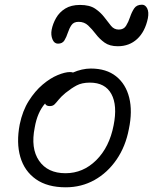

<svg xmlns="http://www.w3.org/2000/svg" viewBox="-20 -786 652 818"><path d="M260 12Q182 12 133 -22.5Q84 -57 66.5 -117.5Q49 -178 64 -256Q76 -314 102.5 -356Q129 -398 161.5 -425.5Q194 -453 225.5 -466Q257 -479 278 -479Q286 -479 291 -477Q309 -485 328.5 -489.5Q348 -494 367 -494Q433 -494 474.5 -461Q516 -428 530.5 -370Q545 -312 529 -236Q515 -162 476.5 -106Q438 -50 382.5 -19Q327 12 260 12ZM128 -243Q110 -154 146.5 -101Q183 -48 259 -48Q334 -48 390 -103.5Q446 -159 464 -252Q481 -337 454.5 -385.5Q428 -434 363 -434Q329 -434 306.5 -422Q284 -410 259 -390Q240 -374 230 -361.5Q220 -349 212.5 -341.5Q205 -334 192 -334Q176 -334 172 -345Q139 -307 128 -243ZM227 -600Q211 -600 203.5 -618.5Q196 -637 200 -659Q205 -685 219 -709.5Q233 -734 258 -749.5Q283 -765 321 -765Q362 -765 385.5 -749Q409 -733 424.5 -712.5Q440 -692 453 -676Q466 -660 486 -660Q507 -660 517 -676Q527 -692 534 -713Q541 -734 551.5 -750Q562 -766 585 -766Q599 -766 607 -750.5Q615 -735 610 -708Q598 -651 564.5 -620Q531 -589 482 -589Q447 -589 425.5 -604.5Q404 -620 388 -641Q372 -662 355.5 -677.5Q339 -693 315 -693Q294 -693 284.5 -679Q275 -665 269 -646.5Q263 -628 254.5 -614Q246 -600 227 -600Z"/></svg>

Font: Shantell Sans Normal
Style: Italic
Weight: 300
Italic angle: -11.31°
Designer: Stephen Nixon, Anya Danilova, Shantell Martin
Foundry: Arrow Type
Version: Version 1.008;[a672d596b]